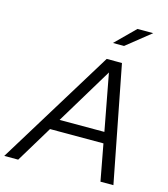

<svg xmlns="http://www.w3.org/2000/svg" viewBox="-180 -1016 976 1118"><g transform="rotate(15 308.5 -457.5)"><path d="M-49 0 381 -700H473L609 0H531L490 -220H168L35 0ZM208 -286H478L414 -627ZM392 -799 509 -915H604L459 -799Z"/></g></svg>

Font: Red Hat Display VF
Style: Italic
Weight: 300
Italic angle: -12°
Designer: Pentagram, MCKL
Foundry: Pentagram, MCKL
Version: Version 1.023